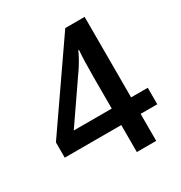

<svg xmlns="http://www.w3.org/2000/svg" viewBox="-168 -838 907 960"><g transform="rotate(-30 285.5 -358.0)"><path d="M553.2 -251H457V-715.8H345.2L19 -244.1V-155.8H345.2V0H457V-155.8H553.2ZM126 -251 303.2 -508.8C322.8 -539.6 336.9 -565.4 346.2 -586.9H350.1C346.7 -546.4 345.2 -494.1 345.2 -430.2V-251Z"/></g></svg>

Font: Open Sans 600
Style: Regular
Weight: 600
Foundry: Ascender Corporation
Version: Version 1.100;PS 001.100;hotconv 1.0.88;makeotf.lib2.5.64775